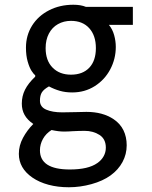

<svg xmlns="http://www.w3.org/2000/svg" viewBox="-20 -580 640 810"><path d="M116.5 169Q59.5 129.5 59.5 69Q59.5 34 77 1.5Q94.5 -31 120.5 -57Q95.5 -74 83.8 -95Q72 -116 72 -143Q72 -174.5 85.5 -201.5Q99 -228.5 128.5 -256.5V-263Q122.5 -266.5 113.2 -280.8Q104 -295 96.8 -320.2Q89.5 -345.5 89.5 -379Q89.5 -430.5 115.2 -471.8Q141 -513 186.8 -536.5Q232.5 -560 289.5 -560Q321 -560 342.5 -551H540.5V-475H439.5Q454.5 -457 461.5 -432Q468.5 -407 468.5 -382Q468.5 -331.5 445 -287.2Q421.5 -243 379.5 -216.5Q337.5 -190 284.5 -190Q256 -190 232.5 -196.8Q209 -203.5 186.5 -215.5Q165 -203.5 156.8 -190.5Q148.5 -177.5 148.5 -155Q148.5 -129 174.8 -117.5Q201 -106 242.5 -106L300 -107L344.5 -108Q413.5 -108 459.5 -77Q487 -58.5 500.8 -30.5Q514.5 -2.5 514.5 33Q514.5 70.5 497 103.2Q479.5 136 446.5 160Q414 183.5 366 196.8Q318 210 270.5 210Q224 210 184.8 199.5Q145.5 189 116.5 169ZM390.5 108Q408 96 417.2 79.2Q426.5 62.5 426.5 43Q426.5 6.5 399.8 -10.8Q373 -28 336.5 -28Q323 -28 310.5 -27.5Q298 -27 286.5 -26.5Q267 -25 249.5 -25Q227 -25 197.5 -31.5Q174 -17 161.2 6Q148.5 29 148.5 54Q148.5 135 274.5 135Q352.5 135 390.5 108ZM384.5 -377Q384.5 -430 356.5 -461Q328.5 -492 279.5 -492Q249 -492 224.5 -478.2Q200 -464.5 186.2 -438.2Q172.5 -412 172.5 -377Q172.5 -324.5 201.8 -294.8Q231 -265 279.5 -265Q329 -265 356.8 -294.5Q384.5 -324 384.5 -377Z"/></svg>

Font: JuliaMono
Style: Regular
Weight: 400
Monospace: yes
Designer: cormullion
Foundry: corm
Version: Version 0.055; ttfautohint (v1.8.4)